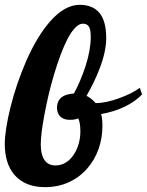

<svg xmlns="http://www.w3.org/2000/svg" viewBox="-34 -771 608 795"><path d="M25.9 -46.9Q-14.2 -93.3 -14.2 -175.8Q-14.2 -202.6 -8.1 -241.9Q-2 -281.2 9.3 -326.7Q33.7 -424.3 74.2 -517.6Q119.1 -620.1 172.9 -681.6Q233.4 -751 295.9 -751Q348.1 -751 376 -719.7Q405.8 -685.5 405.8 -613.8Q405.8 -557.1 377.9 -485.4Q356.9 -431.2 324.2 -374Q345.2 -363.8 361.8 -344.2Q405.3 -344.2 460.4 -364.7Q509.8 -382.3 544.9 -407.2L554.2 -379.9Q526.4 -350.6 482.4 -329.3Q438.5 -308.1 384.8 -298.8Q390.1 -280.3 390.1 -249Q390.1 -199.2 374 -153.8Q357.9 -108.4 327.1 -73.2Q295.4 -36.6 250.7 -16.4Q206.1 3.9 151.9 3.9Q69.8 3.9 25.9 -46.9ZM272 -131.8Q285.2 -151.9 292 -176.5Q298.8 -201.2 298.8 -226.1Q298.8 -263.2 290 -280.8Q280.3 -277.3 273.7 -276.1Q267.1 -274.9 253.9 -274.9Q230 -274.9 216.1 -288.1Q202.1 -301.3 202.1 -324.2Q202.1 -354 222.2 -369.1Q238.3 -381.3 272 -383.8Q298.8 -432.1 320.3 -497.6Q341.8 -564.5 341.8 -618.2Q341.8 -648.4 334.2 -660.6Q326.7 -672.9 309.1 -672.9Q293.5 -672.9 277.3 -656.2Q261.2 -639.6 245.6 -609.9Q217.3 -554.7 189.9 -462.9Q166.5 -385.3 149.9 -295.9Q134.8 -215.8 134.8 -172.9Q134.8 -132.3 148.9 -110.4Q164.1 -85.9 195.8 -85.9Q219.2 -85.9 238.8 -98.1Q258.3 -110.4 272 -131.8Z"/></svg>

Font: Pattaya
Style: Regular
Weight: 400
Designer: Pablo Impallari / Thai characters Designed by Thanarat Vachiruckul and Suppakit Chalermlarp
Foundry: Pablo Impallari
Version: Version 1.007;September 16, 2023;FontCreator 15.0.0.2934 64-